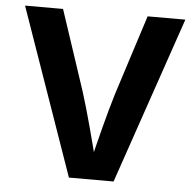

<svg xmlns="http://www.w3.org/2000/svg" viewBox="-52 -781 851 834"><g transform="rotate(5 373.5 -364.0)"><path d="M278.7 0 23.8 -727.5H189.5L305.9 -376.6Q326.7 -309.9 348.2 -230.1Q369.7 -150.3 393.4 -55.8H361.4Q384.6 -151.4 405.1 -230.7Q425.7 -309.9 445.8 -376.6L558.3 -727.5H722.8L473.5 0Z"/></g></svg>

Font: Inter Variable LoSnoCo
Style: Regular
Weight: 400
Designer: Rasmus Andersson
Foundry: rsms
Version: Version 4.000;git-a52131595; featfreeze: case,dlig,ss01,ss02